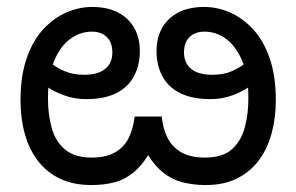

<svg xmlns="http://www.w3.org/2000/svg" viewBox="-20 -520 852 552"><path d="M572 12Q536 12 504.5 4Q473 -4 446 -26.5Q419 -49 396 -91H416Q393 -49 366.5 -26.5Q340 -4 309.5 4Q279 12 243 12Q191 12 153 -6Q115 -24 89.5 -57Q64 -90 51.5 -134.5Q39 -179 39 -232Q39 -301 56.5 -352Q74 -403 104 -435.5Q134 -468 170.5 -484Q207 -500 245 -500Q288 -500 318.5 -484.5Q349 -469 365.5 -440.5Q382 -412 382 -373Q382 -333 365.5 -301.5Q349 -270 315 -252.5Q281 -235 227 -235Q194 -235 164 -246Q134 -257 111.5 -273Q89 -289 76 -304L100 -366Q108 -355 124.5 -340.5Q141 -326 165.5 -315.5Q190 -305 222 -305Q262 -305 282.5 -322Q303 -339 303 -369Q303 -398 287 -413.5Q271 -429 244 -429Q209 -429 180.5 -407Q152 -385 135 -343.5Q118 -302 118 -242V-234Q118 -193 128 -154.5Q138 -116 165.5 -91.5Q193 -67 243 -67Q284 -67 310 -81.5Q336 -96 349.5 -122.5Q363 -149 367 -185H445Q448 -151 461.5 -124Q475 -97 501.5 -82Q528 -67 569 -67Q621 -67 647.5 -91.5Q674 -116 684 -154.5Q694 -193 694 -234V-242Q694 -302 677 -343.5Q660 -385 631.5 -407Q603 -429 568 -429Q541 -429 525 -413.5Q509 -398 509 -369Q509 -339 529.5 -322Q550 -305 590 -305Q623 -305 647 -315.5Q671 -326 687.5 -340.5Q704 -355 712 -366L736 -304Q723 -289 700.5 -273Q678 -257 648.5 -246Q619 -235 585 -235Q532 -235 497.5 -252.5Q463 -270 446.5 -301.5Q430 -333 430 -373Q430 -412 446.5 -440.5Q463 -469 493.5 -484.5Q524 -500 567 -500Q605 -500 641.5 -484Q678 -468 708 -435.5Q738 -403 755.5 -352Q773 -301 773 -232Q773 -180 760.5 -135Q748 -90 723 -57.5Q698 -25 660.5 -6.5Q623 12 572 12Z"/></svg>

Font: hextelugu15
Style: Book
Weight: 400
Designer: Jelle Bosma - Monotype Design Team
Foundry: Monotype Imaging Inc.
Version: Version 2.003